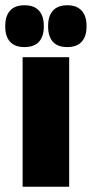

<svg xmlns="http://www.w3.org/2000/svg" viewBox="-40 -710 349 730"><path d="M46 0V-492.5H223V0ZM53 -531Q16.5 -531 -1.8 -551.2Q-20 -571.5 -20 -608V-612.5Q-20 -649 -1.8 -669.5Q16.5 -690 53 -690Q90 -690 108.2 -669.5Q126.5 -649 126.5 -612.5V-608Q126.5 -571.5 108.2 -551.2Q90 -531 53 -531ZM216 -531Q179 -531 161 -551.2Q143 -571.5 143 -608V-612.5Q143 -649 161.2 -669.5Q179.5 -690 216 -690Q252 -690 270.5 -669.5Q289 -649 289 -612.5V-608Q289 -571.5 270.5 -551.2Q252 -531 216 -531Z"/></svg>

Font: Anek Telugu ExtraBold
Style: Regular
Weight: 800
Designer: Omkar Bhoir (Telugu), Yesha Goshar (Latin)
Foundry: Ek Type
Version: Version 1.003